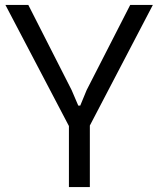

<svg xmlns="http://www.w3.org/2000/svg" viewBox="-20 -760 644 780"><path d="M260 -248 2 -740H95L271 -394L298 -331H306L332 -394L509 -740H601L345 -250V0H260Z"/></svg>

Font: Encode Sans Narrow
Style: Regular
Weight: 400
Designer: Pablo Impallari, Andres Torresi
Foundry: Pablo Impallari, Andres Torresi
Version: Version 1.000; ttfautohint (v1.00) -l 8 -r 50 -G 200 -x 14 -